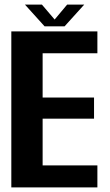

<svg xmlns="http://www.w3.org/2000/svg" viewBox="-20 -811 478 831"><path d="M29 0V-675H401.5V-580.5H164.5V-389H387V-297.5H164.5V-95H401.5V0ZM173 -697 88 -791H161.5L216.5 -726.5L270.5 -791H344.5L259.5 -697Z"/></svg>

Font: Anybody SemiBold
Style: Regular
Weight: 600
Designer: Tyler Finck
Foundry: Etcetera Type Company
Version: Version 1.010; ttfautohint (v1.8.3) -l 8 -r 50 -G 200 -x 14 